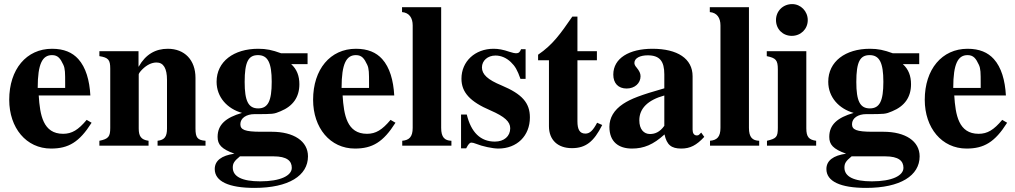

<svg xmlns="http://www.w3.org/2000/svg" viewBox="-20 -711 4952 937"><path d="M403 -126C362 -77 331 -58 288 -58C190 -58 175 -150 169 -245H421C417 -319 399 -382 362 -423C333 -455 292 -473 234 -473C109 -473 25 -373 25 -224C25 -87 108 14 229 14C314 14 367 -17 427 -112ZM298 -282H164C164 -402 188 -442 234 -442C263 -442 275 -425 289 -395C298 -376 298 -355 298 -303Z M983 0V-24C944 -27 934 -39 934 -84V-331C934 -418 881 -473 799 -473C739 -473 691 -446 657 -386H656V-461H465V-437C509 -430 518 -419 518 -376V-87C518 -45 510 -33 465 -24V0H705V-24C668 -29 657 -47 657 -84V-348C657 -352 664 -362 674 -372C696 -394 720 -406 744 -406C778 -406 795 -377 795 -321V-84C795 -44 783 -28 749 -24V0Z M1254 -68C1174 -68 1153 -78 1153 -105C1153 -135 1183 -154 1222 -154C1313 -154 1316 -154 1349 -168C1410 -193 1441 -237 1441 -300C1441 -340 1429 -373 1401 -398H1481V-451H1352C1308 -467 1280 -473 1240 -473C1121 -473 1037 -411 1037 -312C1037 -236 1090 -180 1161 -160C1081 -137 1042 -102 1042 -43C1042 -6 1060 16 1124 39C1061 48 1028 73 1028 114C1028 174 1096 206 1222 206C1389 206 1483 146 1483 52C1483 -22 1414 -68 1306 -68ZM1306 -312C1306 -218 1288 -182 1240 -182C1192 -182 1174 -218 1174 -311C1174 -409 1192 -442 1239 -442C1287 -442 1306 -405 1306 -312ZM1315 52C1380 52 1404 74 1404 108C1404 146 1349 174 1250 174C1162 174 1116 151 1116 107C1116 86 1123 75 1151 52Z M1886 -126C1845 -77 1814 -58 1771 -58C1673 -58 1658 -150 1652 -245H1904C1900 -319 1882 -382 1845 -423C1816 -455 1775 -473 1717 -473C1592 -473 1508 -373 1508 -224C1508 -87 1591 14 1712 14C1797 14 1850 -17 1910 -112ZM1781 -282H1647C1647 -402 1671 -442 1717 -442C1746 -442 1758 -425 1772 -395C1781 -376 1781 -355 1781 -303Z M2183 0V-24C2150 -25 2133 -41 2133 -87V-676H1942V-652C1977 -649 1994 -624 1994 -587V-87C1994 -43 1977 -27 1943 -24V0Z M2545 -326V-471H2523C2517 -456 2511 -451 2498 -451C2492 -451 2483 -453 2467 -458C2435 -469 2412 -473 2389 -473C2298 -473 2232 -411 2232 -327C2232 -261 2273 -215 2374 -172C2443 -142 2470 -117 2470 -85C2470 -46 2440 -20 2395 -20C2325 -20 2279 -65 2258 -152H2230V13H2255C2266 -8 2272 -15 2281 -15C2286 -15 2294 -13 2304 -9C2333 3 2384 14 2412 14C2503 14 2566 -48 2566 -138C2566 -209 2528 -252 2428 -294C2360 -322 2332 -348 2332 -382C2332 -415 2360 -440 2398 -440C2425 -440 2451 -429 2473 -408C2494 -388 2505 -369 2520 -326Z M2894 -112C2874 -74 2858 -59 2837 -59C2809 -59 2798 -79 2798 -119V-417H2893V-461H2798V-630H2773C2715 -546 2678 -493 2606 -444V-417H2659V-95C2659 -28 2702 12 2771 12C2838 12 2878 -19 2919 -101Z M3402 -64 3392 -54C3389 -51 3386 -50 3381 -50C3367 -50 3360 -61 3360 -78V-339C3360 -425 3286 -473 3164 -473C3051 -473 2973 -427 2973 -347C2973 -305 2997 -279 3038 -279C3078 -279 3106 -305 3106 -339C3106 -353 3100 -365 3087 -381C3078 -391 3076 -398 3076 -404C3076 -428 3105 -441 3141 -441C3200 -441 3222 -412 3222 -348V-280C3106 -247 3059 -229 3021 -204C2976 -174 2954 -136 2954 -92C2954 -18 3000 14 3064 14C3122 14 3168 -5 3223 -55C3234 -4 3256 14 3305 14C3348 14 3379 -2 3417 -43ZM3222 -97C3200 -66 3176 -57 3152 -57C3122 -57 3100 -80 3100 -124C3100 -182 3142 -223 3222 -245Z M3685 0V-24C3652 -25 3635 -41 3635 -87V-676H3444V-652C3479 -649 3496 -624 3496 -587V-87C3496 -43 3479 -27 3445 -24V0Z M3922 -613C3922 -656 3888 -691 3846 -691C3801 -691 3767 -657 3767 -613C3767 -569 3800 -536 3844 -536C3888 -536 3922 -569 3922 -613ZM3963 0V-24C3928 -29 3915 -42 3915 -85V-461H3722V-437C3766 -428 3776 -418 3776 -373V-88C3776 -42 3769 -35 3723 -24V0Z M4239 -68C4159 -68 4138 -78 4138 -105C4138 -135 4168 -154 4207 -154C4298 -154 4301 -154 4334 -168C4395 -193 4426 -237 4426 -300C4426 -340 4414 -373 4386 -398H4466V-451H4337C4293 -467 4265 -473 4225 -473C4106 -473 4022 -411 4022 -312C4022 -236 4075 -180 4146 -160C4066 -137 4027 -102 4027 -43C4027 -6 4045 16 4109 39C4046 48 4013 73 4013 114C4013 174 4081 206 4207 206C4374 206 4468 146 4468 52C4468 -22 4399 -68 4291 -68ZM4291 -312C4291 -218 4273 -182 4225 -182C4177 -182 4159 -218 4159 -311C4159 -409 4177 -442 4224 -442C4272 -442 4291 -405 4291 -312ZM4300 52C4365 52 4389 74 4389 108C4389 146 4334 174 4235 174C4147 174 4101 151 4101 107C4101 86 4108 75 4136 52Z M4871 -126C4830 -77 4799 -58 4756 -58C4658 -58 4643 -150 4637 -245H4889C4885 -319 4867 -382 4830 -423C4801 -455 4760 -473 4702 -473C4577 -473 4493 -373 4493 -224C4493 -87 4576 14 4697 14C4782 14 4835 -17 4895 -112ZM4766 -282H4632C4632 -402 4656 -442 4702 -442C4731 -442 4743 -425 4757 -395C4766 -376 4766 -355 4766 -303Z"/></svg>

Font: XITS Math
Style: Bold
Weight: 700
Designer: MicroPress Inc., with final additions and corrections provided by Coen Hoffman, Elsevier (retired)
Version: Version 1.105